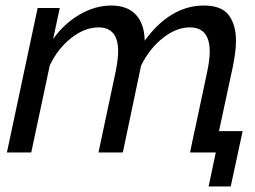

<svg xmlns="http://www.w3.org/2000/svg" viewBox="-20 -551 923 694"><path d="M116 -522H196L172 -410Q212 -466 268 -498.5Q324 -531 382 -531Q440 -531 471 -498Q502 -465 503 -404Q596 -531 717 -531Q781 -531 807 -496Q833 -461 833 -404Q833 -383 830 -360Q827 -337 822 -312L755 0H667L729 -292Q738 -334 738 -365Q738 -452 666 -452Q617 -452 568.5 -413.5Q520 -375 490 -314L424 0H336L398 -292Q407 -336 407 -366Q407 -452 336 -452Q287 -452 238.5 -414.5Q190 -377 160 -315L93 0H5ZM734 123 760 0H667L683 -77H857L814 123Z"/></svg>

Font: Raleway Medium
Style: Italic
Weight: 500
Italic angle: -12°
Designer: Matt McInerney, Pablo Impallari, Rodrigo Fuenzalida
Foundry: Matt McInerney, Pablo Impallari, Rodrigo Fuenzalida
Version: Version 4.026